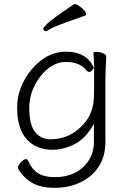

<svg xmlns="http://www.w3.org/2000/svg" viewBox="-20 -728 620 918"><path d="M488 -457Q484 -381 484 -358V-50Q484 21 451 70Q418 119 363.5 144.5Q309 170 242 170Q175 170 135 147Q95 124 68 82Q66 79 66 71Q66 63 80 48Q94 33 103 33Q112 33 114 40Q133 82 162 100.5Q191 119 243.5 119Q296 119 337.5 98.5Q379 78 404 39.5Q429 1 429 -51V-136L420 -121Q384 -62 333 -37Q282 -12 230 -12Q153 -12 107.5 -62.5Q62 -113 62 -213Q62 -313 132 -397Q204 -481 294.5 -481Q385 -481 421 -419L431 -401L427 -475Q427 -480 441.5 -480Q456 -480 472 -473.5Q488 -467 488 -458ZM421 -393Q414 -384 407 -384Q400 -384 397 -388Q364 -432 294 -432Q261 -432 228.5 -413Q196 -394 172 -361Q120 -293 120 -212Q120 -131 148 -96.5Q176 -62 222 -62Q315 -62 380 -135Q426 -186 429 -263Q430 -290 430 -324V-405ZM388 -654Q339 -636 290.5 -619Q242 -602 222.5 -590.5Q203 -579 198.5 -579Q194 -579 190.5 -582.5Q187 -586 187 -590.5Q187 -595 205 -614Q223 -633 334 -708Q336 -708 341 -708Q346 -708 358 -700Q392 -676 392 -659Q392 -655 388 -654Z"/></svg>

Font: LXGW WenKai Lite Light
Style: Regular
Weight: 300
Designer: LXGW / Fontworks Inc.
Foundry: LXGW / Fontworks Inc.
Version: Version 1.511; March 25, 2025